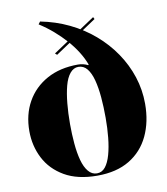

<svg xmlns="http://www.w3.org/2000/svg" viewBox="-84 -816 785 902"><g transform="rotate(-10 308.0 -365.0)"><path d="M308 15Q214 15 152 -21Q90 -57 59.5 -116.5Q29 -176 29 -246Q29 -325 63 -385.5Q97 -446 159.5 -480.5Q222 -515 308 -515Q321 -515 333 -512Q345 -509 355 -504L358 -506Q346 -538 326.5 -569Q307 -600 281.5 -628.5Q256 -657 225.5 -683.5Q195 -710 159 -733L168 -745Q240 -731 303.5 -700.5Q367 -670 419 -625.5Q471 -581 508.5 -526Q546 -471 566.5 -408.5Q587 -346 587 -279Q587 -193 555.5 -126.5Q524 -60 462 -22.5Q400 15 308 15ZM308 4Q332 4 348 -16Q364 -36 374 -71.5Q384 -107 388.5 -152Q393 -197 393 -246Q393 -298 389 -344.5Q385 -391 375.5 -427Q366 -463 349.5 -483.5Q333 -504 308 -504Q285 -504 268 -483.5Q251 -463 241.5 -427Q232 -391 227.5 -344.5Q223 -298 223 -246Q223 -198 227 -152.5Q231 -107 240.5 -72Q250 -37 267 -16.5Q284 4 308 4ZM220 -577 211 -585 417 -722 422 -712Z"/></g></svg>

Font: Kalnia Thin SemiBold
Style: Regular
Weight: 600
Version: Version 1.105